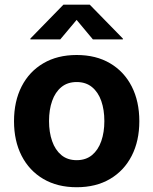

<svg xmlns="http://www.w3.org/2000/svg" viewBox="-20 -787 653 818"><path d="M306.7 10.7Q224.6 10.7 164.6 -24.6Q104.6 -59.9 72.1 -123.3Q39.7 -186.6 39.7 -270.6Q39.7 -355.2 72.1 -418.7Q104.6 -482.2 164.6 -517.4Q224.6 -552.7 306.7 -552.7Q389.1 -552.7 448.9 -517.4Q508.7 -482.2 541.2 -418.7Q573.6 -355.2 573.6 -270.6Q573.6 -186.6 541.2 -123.3Q508.7 -59.9 448.9 -24.6Q389.1 10.7 306.7 10.7ZM306.7 -104.6Q345.8 -104.6 372.1 -126.3Q398.4 -148.1 411.5 -185.8Q424.6 -223.5 424.6 -271.1Q424.6 -319.2 411.5 -356.8Q398.4 -394.3 372.1 -415.9Q345.8 -437.5 306.7 -437.5Q267.6 -437.5 241.4 -415.9Q215.2 -394.3 202.1 -356.9Q188.9 -319.5 188.9 -271.1Q188.9 -223.5 202.1 -185.8Q215.2 -148.1 241.4 -126.3Q267.6 -104.6 306.7 -104.6ZM236.7 -619.1H109.4V-622.7L250.2 -767.1H362.4L503.5 -622.7V-619.1H375.8L306.4 -702.2Z"/></svg>

Font: Adwaita Sans
Style: Regular
Weight: 400
Designer: Rasmus Andersson
Foundry: rsms
Version: Version 4.001;git-9221beed3